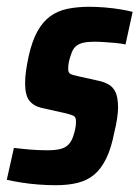

<svg xmlns="http://www.w3.org/2000/svg" viewBox="-36 -538 411 566"><path d="M128 8Q104 8 77.5 6Q51 4 26 0Q1 -4 -16 -8L5 -102Q15 -101 27.5 -99.5Q40 -98 53 -97Q66 -96 79.5 -95.5Q93 -95 103 -95Q126 -95 141 -98.5Q156 -102 165.5 -111.5Q175 -121 180 -137Q183 -146 185.5 -156.5Q188 -167 188 -180Q188 -193 181 -196.5Q174 -200 158 -204L86 -220Q62 -226 50 -242Q38 -258 38 -293Q38 -311 41 -331Q44 -351 48 -370Q58 -416 74 -445Q90 -474 112 -490Q134 -506 163 -512Q192 -518 227 -518Q250 -518 273.5 -516Q297 -514 318.5 -510.5Q340 -507 355 -503L334 -407Q320 -410 303 -411.5Q286 -413 270 -414Q254 -415 241 -415Q223 -415 209.5 -412Q196 -409 187 -401Q178 -393 173 -376Q170 -368 167.5 -357.5Q165 -347 165 -335Q165 -324 171 -320.5Q177 -317 191 -314L254 -300Q269 -297 282.5 -290Q296 -283 304 -267.5Q312 -252 312 -220Q312 -207 309 -187.5Q306 -168 301 -148Q292 -101 277 -70.5Q262 -40 241.5 -23Q221 -6 193 1Q165 8 128 8Z"/></svg>

Font: Saira Condensed
Style: Bold Italic
Weight: 700
Width: 3
Italic angle: -12°
Designer: Hector Gatti with collaboration of the Omnibus-Type team
Foundry: Omnibus-Type
Version: Version 1.101